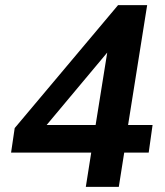

<svg xmlns="http://www.w3.org/2000/svg" viewBox="-20 -725 640 745"><path d="M313 0 334 -133H23L37 -228L438 -705H551L477 -240H572L557 -133H462L441 0ZM351 -240 401 -552H422L135 -209L138 -240Z"/></svg>

Font: Nunito Sans 11pt
Style: Bold Italic
Weight: 700
Italic angle: -9°
Version: Version 3.101;gftools[0.9.27]